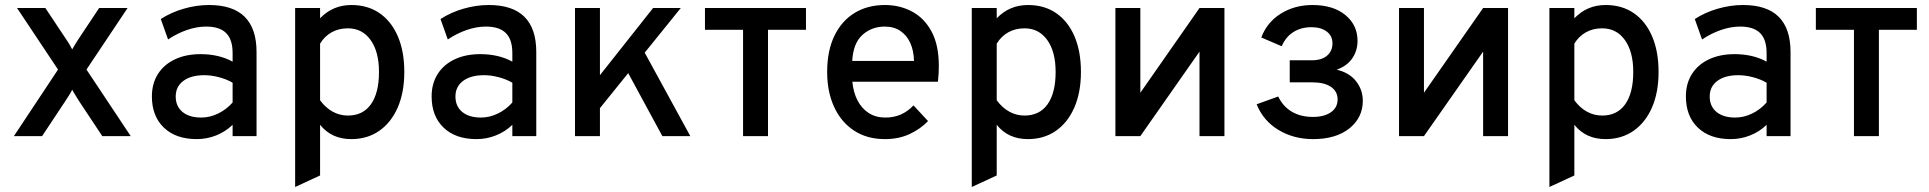

<svg xmlns="http://www.w3.org/2000/svg" viewBox="-20 -543 7696 766"><path d="M35.5 0 211.5 -265.5 48 -511H161L238.5 -394.5Q247 -382.5 254.8 -369.8Q262.5 -357 268 -346Q274.5 -357.5 282.2 -370Q290 -382.5 298 -394.5L375.5 -511H489L325 -265.5L501.5 0H388L297.5 -136.5Q289.5 -149 282 -161.2Q274.5 -173.5 268 -185Q262.5 -173.5 254.5 -161.2Q246.5 -149 238.5 -136.5L148 0Z M765 12Q681.5 12 633.8 -33.8Q586 -79.5 586 -158.5Q586 -209.5 610 -247.5Q634 -285.5 677.8 -306.2Q721.5 -327 780.5 -327Q816.5 -327 848.8 -319.5Q881 -312 908 -297V-331.5Q908 -385.5 882 -411.2Q856 -437 802.5 -437Q765.5 -437 726.2 -423.5Q687 -410 650.5 -385.5L621.5 -467Q662 -493.5 712.8 -508.2Q763.5 -523 814 -523Q909 -523 956.2 -476Q1003.5 -429 1003.5 -335.5V0H908V-45Q879.5 -17.5 842.5 -2.8Q805.5 12 765 12ZM783 -74Q817 -74 849.8 -89.8Q882.5 -105.5 908 -134V-213Q884 -227 853.5 -235Q823 -243 795 -243Q742 -243 711.5 -220.2Q681 -197.5 681 -158Q681 -119 708 -96.5Q735 -74 783 -74Z M1157.5 203V-511H1257V-470Q1307.5 -523 1382 -523Q1447 -523 1494.2 -490.5Q1541.5 -458 1567.2 -398Q1593 -338 1593 -256Q1593 -174.5 1566.8 -114.2Q1540.5 -54 1493 -21Q1445.5 12 1381.5 12Q1342.5 12 1311.5 -2Q1280.5 -16 1257 -45V157ZM1368 -82Q1428 -82 1460 -127.2Q1492 -172.5 1492 -256Q1492 -337 1458.5 -383.5Q1425 -430 1368 -430Q1331.5 -430 1303.2 -414.2Q1275 -398.5 1257 -369V-143Q1279 -113 1307.2 -97.5Q1335.5 -82 1368 -82Z M1881 12Q1797.5 12 1749.8 -33.8Q1702 -79.5 1702 -158.5Q1702 -209.5 1726 -247.5Q1750 -285.5 1793.8 -306.2Q1837.5 -327 1896.5 -327Q1932.5 -327 1964.8 -319.5Q1997 -312 2024 -297V-331.5Q2024 -385.5 1998 -411.2Q1972 -437 1918.5 -437Q1881.5 -437 1842.2 -423.5Q1803 -410 1766.5 -385.5L1737.5 -467Q1778 -493.5 1828.8 -508.2Q1879.5 -523 1930 -523Q2025 -523 2072.2 -476Q2119.5 -429 2119.5 -335.5V0H2024V-45Q1995.5 -17.5 1958.5 -2.8Q1921.5 12 1881 12ZM1899 -74Q1933 -74 1965.8 -89.8Q1998.5 -105.5 2024 -134V-213Q2000 -227 1969.5 -235Q1939 -243 1911 -243Q1858 -243 1827.5 -220.2Q1797 -197.5 1797 -158Q1797 -119 1824 -96.5Q1851 -74 1899 -74Z M2333.5 -62V-192.5L2585.5 -511H2696ZM2274 0V-511H2373.5V0ZM2622.5 0 2464.5 -291.5 2530.5 -372.5 2734 0Z M2944.5 0V-424H2792.5V-511H3195.5V-424H3044V0Z M3510.5 12Q3439 12 3387.2 -22Q3335.5 -56 3307.8 -116.5Q3280 -177 3280 -256Q3280 -340 3308.8 -399.8Q3337.5 -459.5 3389.2 -491.2Q3441 -523 3510.5 -523Q3569.5 -523 3618.2 -497.2Q3667 -471.5 3696.2 -417.8Q3725.5 -364 3725.5 -280Q3725.5 -268 3724.8 -251.2Q3724 -234.5 3722 -217H3380.5Q3384.5 -174.5 3401.2 -142.2Q3418 -110 3446 -92Q3474 -74 3512 -74Q3545.5 -74 3573 -85.8Q3600.5 -97.5 3624.5 -122.5L3682.5 -60Q3652.5 -28.5 3609 -8.2Q3565.5 12 3510.5 12ZM3380 -300H3626.5Q3625.5 -340.5 3611.8 -371.2Q3598 -402 3572.2 -419.5Q3546.5 -437 3509.5 -437Q3458 -437 3421 -404Q3384 -371 3380 -300Z M3857 203V-511H3956.5V-470Q4007 -523 4081.5 -523Q4146.5 -523 4193.8 -490.5Q4241 -458 4266.8 -398Q4292.5 -338 4292.5 -256Q4292.5 -174.5 4266.2 -114.2Q4240 -54 4192.5 -21Q4145 12 4081 12Q4042 12 4011 -2Q3980 -16 3956.5 -45V157ZM4067.5 -82Q4127.5 -82 4159.5 -127.2Q4191.5 -172.5 4191.5 -256Q4191.5 -337 4158 -383.5Q4124.5 -430 4067.5 -430Q4031 -430 4002.8 -414.2Q3974.5 -398.5 3956.5 -369V-143Q3978.5 -113 4006.8 -97.5Q4035 -82 4067.5 -82Z M4430 0V-511H4529.5V-173L4765.5 -511H4865V0H4765.5V-337L4529.5 0Z M5218.5 12Q5141.5 12 5080.8 -24.5Q5020 -61 4993.5 -127L5079.5 -158Q5099 -117.5 5134.5 -97Q5170 -76.5 5217.5 -76.5Q5262.5 -76.5 5289.5 -95Q5316.5 -113.5 5316.5 -146.5Q5316.5 -178 5290.2 -196.2Q5264 -214.5 5215 -214.5H5125.5V-302.5H5213.5Q5253 -302.5 5274.5 -321Q5296 -339.5 5296 -370Q5296 -400 5273 -417.2Q5250 -434.5 5212.5 -434.5Q5171 -434.5 5140.2 -415.2Q5109.5 -396 5093.5 -358.5L5012 -393.5Q5035 -454.5 5090.2 -488.8Q5145.5 -523 5216 -523Q5299 -523 5347.5 -483Q5396 -443 5396 -380Q5396 -341 5375.2 -310.5Q5354.5 -280 5313 -265Q5363.5 -253 5390.2 -218.8Q5417 -184.5 5417 -141Q5417 -73.5 5363.5 -30.8Q5310 12 5218.5 12Z M5561.5 0V-511H5661V-173L5897 -511H5996.5V0H5897V-337L5661 0Z M6161.5 203V-511H6261V-470Q6311.5 -523 6386 -523Q6451 -523 6498.2 -490.5Q6545.5 -458 6571.2 -398Q6597 -338 6597 -256Q6597 -174.5 6570.8 -114.2Q6544.5 -54 6497 -21Q6449.5 12 6385.5 12Q6346.5 12 6315.5 -2Q6284.5 -16 6261 -45V157ZM6372 -82Q6432 -82 6464 -127.2Q6496 -172.5 6496 -256Q6496 -337 6462.5 -383.5Q6429 -430 6372 -430Q6335.5 -430 6307.2 -414.2Q6279 -398.5 6261 -369V-143Q6283 -113 6311.2 -97.5Q6339.5 -82 6372 -82Z M6885 12Q6801.5 12 6753.8 -33.8Q6706 -79.5 6706 -158.5Q6706 -209.5 6730 -247.5Q6754 -285.5 6797.8 -306.2Q6841.5 -327 6900.5 -327Q6936.5 -327 6968.8 -319.5Q7001 -312 7028 -297V-331.5Q7028 -385.5 7002 -411.2Q6976 -437 6922.5 -437Q6885.5 -437 6846.2 -423.5Q6807 -410 6770.5 -385.5L6741.5 -467Q6782 -493.5 6832.8 -508.2Q6883.5 -523 6934 -523Q7029 -523 7076.2 -476Q7123.5 -429 7123.5 -335.5V0H7028V-45Q6999.5 -17.5 6962.5 -2.8Q6925.5 12 6885 12ZM6903 -74Q6937 -74 6969.8 -89.8Q7002.5 -105.5 7028 -134V-213Q7004 -227 6973.5 -235Q6943 -243 6915 -243Q6862 -243 6831.5 -220.2Q6801 -197.5 6801 -158Q6801 -119 6828 -96.5Q6855 -74 6903 -74Z M7376.5 0V-424H7224.5V-511H7627.5V-424H7476V0Z"/></svg>

Font: Overpass Medium
Style: Regular
Weight: 500
Designer: Delve Withrington, Dave Bailey, Thomas Jockin
Foundry: Delve Fonts LLC
Version: Version 4.000